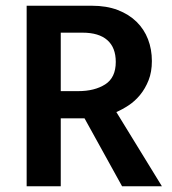

<svg xmlns="http://www.w3.org/2000/svg" viewBox="-20 -650 600 670"><path d="M73 -630H300Q352 -630 391 -615Q430 -600 456.5 -574Q483 -548 496.5 -513Q510 -478 510 -437Q510 -399 498.5 -370Q487 -341 469 -319Q451 -297 429 -282.5Q407 -268 386 -259L545 0H406L275 -237H192V0H73ZM192 -332H253Q310 -332 347 -355.5Q384 -379 384 -434Q384 -484 354.5 -510Q325 -536 268 -536H192Z"/></svg>

Font: Ek Mukta SemiBold
Style: Regular
Weight: 600
Designer: Girish Dalvi and Yashodeep Gholap
Foundry: Ek Type
Version: Version 2.538;PS 1.002;hotconv 16.6.51;makeotf.lib2.5.65220;